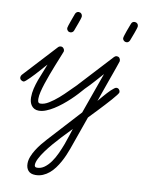

<svg xmlns="http://www.w3.org/2000/svg" viewBox="-151 -675 831 1121"><g transform="rotate(10 265.0 -114.5)"><path d="M431.2 -273.9Q426.3 -268.6 415.3 -256.1Q404.3 -243.7 390.4 -228Q376.5 -212.4 361.6 -196.5Q346.7 -180.7 334.5 -168.9L332.5 -166.5Q320.8 -152.8 304.2 -134.8Q287.6 -116.7 267.6 -97.9Q247.6 -79.1 225.1 -61Q202.6 -43 179.9 -28.8Q157.2 -14.6 135 -5.9Q112.8 2.9 92.8 2.9Q77.6 2.9 66.9 -2.7Q56.2 -8.3 49.1 -17.8Q42 -27.3 38.6 -39.8Q35.2 -52.2 35.2 -65.9Q35.2 -92.3 41.5 -118.7Q47.9 -145 57.1 -170.7Q66.4 -196.3 77.1 -221.4Q87.9 -246.6 96.7 -271Q92.3 -266.6 82.8 -255.9Q73.2 -245.1 61.3 -231.4Q49.3 -217.8 35.9 -203.4Q22.5 -189 10.5 -177Q-1.5 -165 -10.7 -157.2Q-20 -149.4 -23.9 -149.4Q-32.2 -149.4 -39.6 -155.3Q-46.9 -161.1 -46.9 -170.4Q-46.9 -179.2 -41 -186L139.6 -381.8Q146.5 -388.7 156.2 -388.7Q165 -388.7 171.1 -381.8Q177.2 -375 177.2 -366.7Q177.2 -364.3 176.8 -362.5Q176.3 -360.8 175.3 -358.4Q169.9 -344.2 160.6 -321.5Q151.4 -298.8 140.6 -271.7Q129.9 -244.6 118.9 -215.3Q107.9 -186 98.9 -158.4Q89.8 -130.9 84.2 -107.2Q78.6 -83.5 78.6 -67.9Q78.6 -63.5 78.9 -58.3Q79.1 -53.2 80.6 -49.1Q82 -44.9 85.4 -42.2Q88.9 -39.6 94.7 -39.6Q117.7 -39.6 144.5 -56.2Q171.4 -72.8 198 -95.9Q224.6 -119.1 248.5 -143.8Q272.5 -168.5 289.6 -184.6Q289.6 -185.1 290.5 -186L471.7 -382.3Q478.5 -389.2 486.3 -389.2Q498 -389.2 503.4 -382.1Q508.8 -375 508.8 -364.3Q508.8 -363.8 505.4 -353.5Q502 -343.3 496.1 -326.4Q490.2 -309.6 482.7 -288.3Q475.1 -267.1 467 -244.6Q459 -222.2 451.2 -200Q443.4 -177.7 437 -159.7Q430.7 -141.6 426.3 -128.9Q421.9 -116.2 420.4 -112.8Q424.3 -117.2 431.6 -126Q439 -134.8 448 -145.3Q457 -155.8 467 -166.7Q477.1 -177.7 486.6 -186.8Q496.1 -195.8 504.2 -201.7Q512.2 -207.5 517.6 -207.5Q526.9 -207.5 532.7 -200.7Q538.6 -193.8 538.6 -185.1Q538.6 -180.7 528.3 -167.2Q518.1 -153.8 502.4 -136Q486.8 -118.2 468 -97.9Q449.2 -77.6 431.9 -59.3Q414.6 -41 401.1 -27.1Q387.7 -13.2 382.8 -7.8L313 189.5Q306.2 208.5 297.1 229.5Q288.1 250.5 276.6 271.2Q265.1 292 251 311Q236.8 330.1 219.7 344.5Q202.6 358.9 182.4 367.4Q162.1 376 138.7 376Q109.9 376 95.9 360.1Q82 344.2 82 317.9Q82 297.4 90.6 275.6Q99.1 253.9 112.3 233.2Q125.5 212.4 140.6 193.8Q155.8 175.3 168.9 161.1L344.7 -31.2ZM307.6 73.2Q300.3 81.5 283.9 98.1Q267.6 114.7 247.3 136.5Q227.1 158.2 205.6 183.3Q184.1 208.5 166.3 232.9Q148.4 257.3 137 279.8Q125.5 302.2 125.5 318.4Q125.5 332.5 140.1 332.5Q164.1 332.5 184.3 317.6Q204.6 302.7 221.4 279.1Q238.3 255.4 251.7 226.1Q265.1 196.8 275.9 168Q286.6 139.2 294.4 113.8Q302.2 88.4 307.6 73.2ZM223.1 -605Q232.4 -605 238.8 -598.6Q245.1 -592.3 245.1 -583Q245.1 -578.1 241.2 -565.9Q237.3 -553.7 232.2 -539.8Q227.1 -525.9 222.2 -512.9Q217.3 -500 215.3 -494.1Q212.9 -487.3 207 -483.4Q201.2 -479.5 194.3 -479.5Q185.5 -479.5 179.2 -486.1Q172.9 -492.7 172.9 -501.5Q172.9 -504.9 177 -517.3Q181.2 -529.8 186.3 -544.4Q191.4 -559.1 196.5 -572.3Q201.7 -585.4 203.1 -590.3Q205.6 -596.7 210.9 -600.8Q216.3 -605 223.1 -605ZM555.2 -604.5Q564.5 -604.5 570.8 -598.4Q577.1 -592.3 577.1 -583Q577.1 -578.1 573.2 -565.9Q569.3 -553.7 564.2 -539.8Q559.1 -525.9 554 -512.9Q548.8 -500 546.9 -494.1Q544.4 -487.8 539.1 -483.6Q533.7 -479.5 526.9 -479.5Q518.1 -479.5 511.5 -485.6Q504.9 -491.7 504.9 -500.5Q504.9 -504.9 508.8 -517.3Q512.7 -529.8 517.8 -544.2Q522.9 -558.6 528.1 -571.8Q533.2 -585 535.2 -590.3Q540.5 -604.5 555.2 -604.5Z"/></g></svg>

Font: Helvetia Verbundene
Style: Regular
Weight: 400
Designer: Peter Wiegel, original typeface by Carl Albert Fahrenwaldt 1901
Foundry: Peter Wiegel
Version: Version 2.000